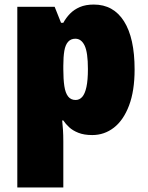

<svg xmlns="http://www.w3.org/2000/svg" viewBox="-20 -583 650 843"><path d="M392 -563Q478 -563 524.5 -489.5Q571 -416 571 -278Q571 -184 546.5 -119.5Q522 -55 480 -22.5Q438 10 385 10Q349 10 324 0Q299 -10 283.5 -24.5Q268 -39 258 -54H253Q255 -35 256.5 -13Q258 9 258 38V240H56V-553H220L248 -483H258Q270 -505 287.5 -523Q305 -541 330.5 -552Q356 -563 392 -563ZM311 -413Q291 -413 279 -399.5Q267 -386 262.5 -360Q258 -334 258 -294V-279Q258 -235 262.5 -205Q267 -175 279 -159.5Q291 -144 312 -144Q329 -144 341 -157.5Q353 -171 359.5 -201Q366 -231 366 -280Q366 -353 351.5 -383Q337 -413 311 -413Z"/></svg>

Font: Noto Sans Display Black
Style: Regular
Weight: 900
Designer: Monotype Design Team
Foundry: Monotype Imaging Inc.
Version: Version 2.003